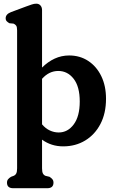

<svg xmlns="http://www.w3.org/2000/svg" viewBox="-20 -762 610 1016"><path d="M202.5 -708.5V-404.5Q233 -435 269.2 -451.8Q305.5 -468.5 346 -468.5Q403 -468.5 447 -439.5Q491 -410.5 516 -359Q541 -307.5 541 -239.5Q541 -162.5 511.5 -106Q482 -49.5 430.8 -18.5Q379.5 12.5 314.5 12.5Q251 12.5 202.5 -23V128.5Q202.5 147.5 207.2 156.2Q212 165 221 168.5L242 173.5Q251.5 179.5 257.2 186.5Q263 193.5 263 204.5Q263 234 230 234H50Q17 234 17 204.5Q17 193.5 22.8 186.5Q28.5 179.5 38.5 173.5L52 168.5Q61 165 65.8 156.2Q70.5 147.5 70.5 128.5V-602Q70.5 -620 65.2 -626.8Q60 -633.5 51.5 -637L30 -639Q21.5 -643.5 15.8 -649.5Q10 -655.5 10 -665.5Q10 -687 38.5 -698L119 -728Q136 -734 148 -738.2Q160 -742.5 172 -742.5Q186 -742.5 194.2 -733Q202.5 -723.5 202.5 -708.5ZM288.5 -386.5Q239.5 -386.5 202.5 -345V-104Q221 -82 243.8 -71.5Q266.5 -61 290.5 -61Q338.5 -61 370.2 -103.8Q402 -146.5 402 -225Q402 -303.5 369.8 -345Q337.5 -386.5 288.5 -386.5Z"/></svg>

Font: Fraunces 72pt S100 SemiBold
Style: Regular
Weight: 600
Version: Version 1.000; ttfautohint (v1.8.3)